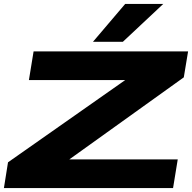

<svg xmlns="http://www.w3.org/2000/svg" viewBox="-27 -963 985 983"><path d="M-7 0 14 -132 614 -553H121L145 -700H936L914 -567L328 -147H883L859 0ZM449 -749 614 -943H809L602 -749Z"/></svg>

Font: Georama ExtraExtended
Style: Bold Italic
Weight: 700
Width: 8
Italic angle: -9°
Designer: Jean-Baptiste Levee
Foundry: Production Type
Version: Version 1.000